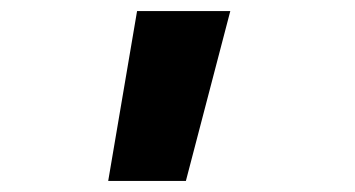

<svg xmlns="http://www.w3.org/2000/svg" viewBox="-20 -166 640 346"><path d="M175 160 227 -146H395L315 160Z"/></svg>

Font: JetBrains Mono NL ExtraBold
Style: Regular
Weight: 800
Designer: Philipp Nurullin, Konstantin Bulenkov
Foundry: JetBrains
Version: Version 2.304; ttfautohint (v1.8.4.7-5d5b)